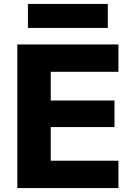

<svg xmlns="http://www.w3.org/2000/svg" viewBox="-20 -956 678 976"><path d="M68 0V-730H582V-591H238V-445H562V-310H238V-139H582V0ZM122 -814V-936H528V-814Z"/></svg>

Font: M PLUS 1 ExtraBold
Style: Regular
Weight: 800
Designer: Coji Morishita
Foundry: UNDERFOREST DESIGN
Version: Version 1.001